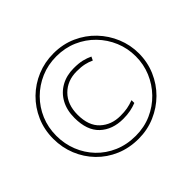

<svg xmlns="http://www.w3.org/2000/svg" viewBox="-165 -938 1161 1161"><g transform="rotate(-45 416.0 -357.0)"><path d="M435 -143Q343 -143 286.5 -196Q230 -249 230 -356Q230 -422 256.5 -470.5Q283 -519 330.5 -545.5Q378 -572 439 -572Q483 -572 511.5 -565Q540 -558 565 -546L554 -523Q531 -534 504 -540Q477 -546 439 -546Q359 -546 308 -495Q257 -444 257 -356Q257 -262 308 -215Q359 -168 435 -168Q470 -168 495 -172.5Q520 -177 550 -188V-164Q525 -154 497 -148.5Q469 -143 435 -143ZM416 8Q336 8 269 -20.5Q202 -49 153 -99.5Q104 -150 77 -216Q50 -282 50 -357Q50 -435 79 -501.5Q108 -568 158.5 -617.5Q209 -667 275 -694.5Q341 -722 416 -722Q496 -722 563 -692Q630 -662 679 -610.5Q728 -559 755 -493.5Q782 -428 782 -357Q782 -282 753.5 -215.5Q725 -149 674.5 -99Q624 -49 557.5 -20.5Q491 8 416 8ZM416 -17Q489 -17 551 -44.5Q613 -72 659 -119.5Q705 -167 730.5 -228Q756 -289 756 -357Q756 -426 730.5 -487Q705 -548 659 -595.5Q613 -643 551 -670Q489 -697 416 -697Q344 -697 282.5 -670.5Q221 -644 174.5 -597.5Q128 -551 102 -489.5Q76 -428 76 -357Q76 -288 100.5 -226.5Q125 -165 170 -118Q215 -71 277.5 -44Q340 -17 416 -17Z"/></g></svg>

Font: Noto Sans Thai Thin
Style: Regular
Weight: 250
Designer: Monotype Design Team
Foundry: Monotype Imaging Inc.
Version: Version 2.001